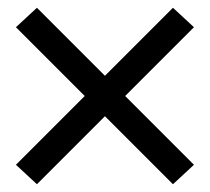

<svg xmlns="http://www.w3.org/2000/svg" viewBox="-20 -587 540 494"><path d="M75 -113 21 -163 198 -340 21 -517 75 -567 250 -392 425 -567 479 -517 302 -340 479 -163 425 -113 250 -288Z"/></svg>

Font: Iosevka www.saffi
Style: Regular
Weight: 400
Monospace: yes
Designer: Belleve Invis
Foundry: Belleve Invis
Version: Version 22.0.2; ttfautohint (v1.8.3)